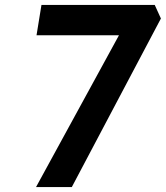

<svg xmlns="http://www.w3.org/2000/svg" viewBox="-20 -758 672 778"><path d="M126 0 462 -615H128L148 -738H607L632 -683L271 0Z"/></svg>

Font: Exo Thin SemiBold
Style: Italic
Weight: 600
Italic angle: -9°
Version: Version 2.000